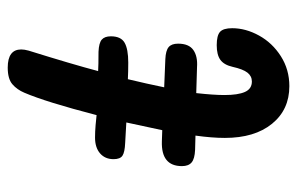

<svg xmlns="http://www.w3.org/2000/svg" viewBox="-156 -614 769 497"><g transform="rotate(-90 228.5 -365.5)"><path d="M404 -149Q404 -114 385 -79.5Q366 -45 331.5 -23Q297 -1 254 -1Q193 -1 156.5 -46Q120 -91 120 -168Q120 -201 126 -244L89 -245Q66 -246 56.5 -254Q47 -262 47 -279Q47 -333 111 -331L140 -330L160 -423L107 -426Q83 -427 74 -433Q65 -439 65 -456Q65 -478 80 -491Q95 -504 121 -504Q136 -504 153.5 -502.5Q171 -501 179 -500Q213 -631 237 -687Q245 -706 259 -718Q273 -730 302 -730Q349 -730 349 -695Q349 -687 346 -676Q311 -564 293 -496Q307 -495 343 -495Q366 -494 374.5 -486.5Q383 -479 383 -463Q383 -437 366.5 -427.5Q350 -418 315 -418Q291 -418 272 -419Q260 -369 251 -325L324 -322Q346 -321 355 -313.5Q364 -306 364 -289Q364 -261 347.5 -249.5Q331 -238 303 -240L236 -242Q231 -197 231 -169Q231 -134 239 -116Q247 -98 266 -98Q280 -98 289 -109.5Q298 -121 304 -148Q309 -170 322 -179.5Q335 -189 360 -189Q385 -189 394.5 -180.5Q404 -172 404 -149Z"/></g></svg>

Font: Mali SemiBold
Style: Italic
Weight: 600
Italic angle: -10°
Version: Version 1.000; ttfautohint (v1.6)